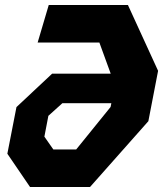

<svg xmlns="http://www.w3.org/2000/svg" viewBox="-20 -750 660 770"><path d="M100.5 0H341L575 -264L614 -466L493 -730H175.5L131 -579.5H378.5L424 -454.5H189L46 -320.5L9.5 -133.5ZM158 -202 174 -285.5 230 -336H426.5L423.5 -321L285.5 -150.5H194Z"/></svg>

Font: Monaspace Krypton ExtraBold
Style: Italic
Weight: 800
Italic angle: -11°
Designer: Riley Cran & the Lettermatic Team
Foundry: Lettermatic
Version: Version 1.101 (Monaspace Krypton)